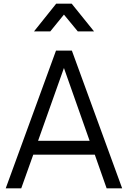

<svg xmlns="http://www.w3.org/2000/svg" viewBox="-20 -1019 692 1039"><path d="M11 0H95L160 -182H493L557 0H641L369 -745H283ZM164 -849H252L326 -940L401 -849H489L368 -999H284ZM186 -257 326 -651 465 -257Z"/></svg>

Font: Mluvka
Style: Regular
Weight: 400
Designer: Modified by Jiří Krblich, Original typeface by Gumpita Rahayu
Foundry: Gumpita Rahayu & Jiří Krblich
Version: Version 2.000;Glyphs 3.1.1 (3134)